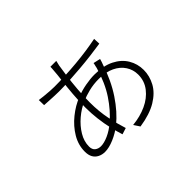

<svg xmlns="http://www.w3.org/2000/svg" viewBox="-126 -934 1252 1252"><g transform="rotate(-45 500.0 -307.5)"><path d="M479 -653Q478 -647 475.5 -637.5Q473 -628 471 -619Q466 -588 459 -537Q452 -486 447 -425.5Q442 -365 442 -306Q442 -223 457 -150.5Q472 -78 490 -23L446 -9Q434 -46 422.5 -94.5Q411 -143 404.5 -197Q398 -251 398 -304Q398 -364 403 -424.5Q408 -485 414.5 -536.5Q421 -588 423 -620Q424 -629 424.5 -638.5Q425 -648 425 -653ZM351 -542Q451 -542 556.5 -551.5Q662 -561 755 -580L757 -534Q711 -527 659.5 -520.5Q608 -514 553.5 -509.5Q499 -505 447.5 -502Q396 -499 351 -499Q336 -499 310.5 -500Q285 -501 260.5 -502.5Q236 -504 219 -505L218 -553Q233 -551 259 -548Q285 -545 311.5 -543.5Q338 -542 351 -542ZM690 -460Q689 -456 687 -450Q685 -444 683.5 -438Q682 -432 679 -426Q641 -309 583 -222Q525 -135 457 -80Q416 -48 369 -28Q322 -8 285 -8Q258 -8 236.5 -19Q215 -30 203.5 -50.5Q192 -71 192 -103Q192 -164 224.5 -218.5Q257 -273 309.5 -315.5Q362 -358 419 -380Q461 -397 507.5 -405.5Q554 -414 591 -414Q674 -414 729.5 -386Q785 -358 813 -311Q841 -264 841 -208Q841 -153 813.5 -102Q786 -51 725 -14Q664 23 565 38L538 -3Q609 -10 666.5 -36.5Q724 -63 759 -108Q794 -153 794 -212Q794 -257 770 -294Q746 -331 701 -352.5Q656 -374 592 -374Q543 -374 499 -363Q455 -352 422 -337Q375 -317 332 -280.5Q289 -244 262 -199Q235 -154 235 -107Q235 -79 251.5 -66Q268 -53 292 -53Q321 -53 360.5 -70.5Q400 -88 439 -121Q500 -173 551 -249.5Q602 -326 633 -434Q634 -439 635.5 -446Q637 -453 639 -460Q641 -467 641 -471Z"/></g></svg>

Font: Noto Sans JP Thin Light
Style: Regular
Weight: 300
Version: Version 2.004-H2;hotconv 1.0.118;makeotfexe 2.5.65603